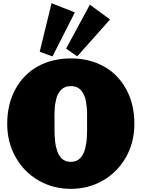

<svg xmlns="http://www.w3.org/2000/svg" viewBox="-20 -1175 892 1209"><path d="M826.2 -394.5Q826.2 -279.8 773.7 -186Q721.2 -92.3 629.4 -39.1Q537.6 14.2 425.8 14.2Q314 14.2 222.2 -39.1Q130.4 -92.3 77.9 -186Q25.4 -279.8 25.4 -394.5Q25.4 -520.5 77.9 -615Q130.4 -709.5 220.5 -758.3Q310.5 -807.1 426.8 -807.1Q541 -807.1 631.1 -758.3Q721.2 -709.5 773.7 -615Q826.2 -520.5 826.2 -394.5ZM425.8 -155.8Q444.8 -155.8 460 -162.1Q475.1 -168.5 485.6 -179.7Q496.1 -190.9 503.9 -206.1Q511.7 -221.2 516.1 -239Q520.5 -256.8 523.4 -275.9Q526.4 -294.9 527.1 -314.2Q527.8 -333.5 528.3 -352.1Q528.8 -370.6 528.3 -387.2Q528.3 -397 528.3 -401.9Q528.3 -407.2 528.3 -418.9Q527.8 -436.5 528.3 -456.1Q528.8 -475.6 526.6 -496.3Q524.4 -517.1 521.2 -536.6Q518.1 -556.2 510.3 -573.7Q502.4 -591.3 491.9 -604.5Q481.4 -617.7 464.4 -625.2Q447.3 -632.8 425.8 -632.8Q406.7 -632.8 391.4 -627Q376 -621.1 365.7 -610.6Q355.5 -600.1 347.4 -586.2Q339.4 -572.3 335.2 -555.9Q331.1 -539.6 327.9 -521.7Q324.7 -503.9 324.2 -486.1Q323.7 -468.3 323 -451.2Q322.3 -434.1 323.2 -418.9Q323.2 -407.2 323.2 -401.9Q323.2 -397 323.2 -387.2Q323.7 -372.6 323.2 -356.4Q322.8 -340.3 324 -323Q325.2 -305.7 326.7 -288.6Q328.1 -271.5 331.8 -254.9Q335.4 -238.3 340.3 -223.6Q345.2 -209 353 -196.5Q360.8 -184.1 370.8 -175Q380.9 -166 395 -160.9Q409.2 -155.8 425.8 -155.8ZM451.2 -1096.7 310.5 -819.8 230 -849.1 304.7 -1154.8ZM672.9 -1052.2 466.3 -820.3 396 -868.7 545.9 -1145.5Z"/></svg>

Font: Bevan
Style: Regular
Weight: 400
Foundry: vernon adams
Version: Version 1.000